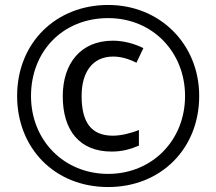

<svg xmlns="http://www.w3.org/2000/svg" viewBox="-20 -744 871 774"><path d="M416 10C628 10 783 -144 783 -357C783 -567 624 -724 416 -724C206 -724 49 -572 49 -357C49 -149 198 10 416 10ZM416 -43C237 -43 105 -179 105 -357C105 -537 233 -671 416 -671C596 -671 726 -533 726 -357C726 -177 592 -43 416 -43ZM430 -133C474 -133 507 -143 540 -157V-220C506 -206 466 -197 435 -197C347 -197 309 -252 309 -357C309 -457 356 -516 436 -516C465 -516 497 -508 530 -491L558 -550C520 -569 476 -580 435 -580C306 -580 233 -489 233 -356C233 -219 300 -133 430 -133Z"/></svg>

Font: Noto Sans Gujarati UI SemiCondensed
Style: Regular
Weight: 400
Width: 4
Designer: Jelle Bosma - Monotype Design Team, Universal Thirst
Foundry: Monotype Imaging Inc.
Version: Version 2.106